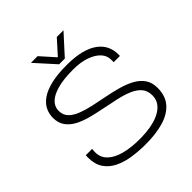

<svg xmlns="http://www.w3.org/2000/svg" viewBox="-228 -1036 1217 1217"><g transform="rotate(-45 380.5 -428.0)"><path d="M388 12Q327 12 269.5 3.5Q212 -5 166.5 -27Q121 -49 94.5 -88Q68 -127 68 -188Q68 -194 68.5 -198.5Q69 -203 69 -208H126Q125 -202 124.5 -194.5Q124 -187 124 -178Q124 -132 156.5 -100.5Q189 -69 247.5 -53.5Q306 -38 382 -38Q411 -38 445.5 -41Q480 -44 513.5 -53Q547 -62 574.5 -78Q602 -94 619 -118.5Q636 -143 636 -178Q636 -220 613 -246.5Q590 -273 551 -289.5Q512 -306 463 -317Q414 -328 362.5 -338Q311 -348 262 -360.5Q213 -373 174 -393Q135 -413 112 -444.5Q89 -476 89 -523Q89 -558 104 -589.5Q119 -621 153.5 -645.5Q188 -670 245.5 -684Q303 -698 388 -698Q463 -698 516 -684Q569 -670 602.5 -645Q636 -620 651.5 -587Q667 -554 667 -517V-500H611V-523Q611 -559 585 -587Q559 -615 511 -632Q463 -649 396 -649Q312 -649 256.5 -634Q201 -619 173.5 -592Q146 -565 146 -529Q146 -491 169 -467Q192 -443 231.5 -427.5Q271 -412 319.5 -401.5Q368 -391 419.5 -381Q471 -371 520 -357.5Q569 -344 608 -323Q647 -302 670 -269.5Q693 -237 693 -188Q693 -116 654.5 -72Q616 -28 547 -8Q478 12 388 12ZM237 -868H297L396 -757H369L469 -868H529L408 -735H357Z"/></g></svg>

Font: Archivo SemiExpanded Thin
Style: Regular
Weight: 250
Width: 6
Designer: Hector Gatti
Foundry: Omnibus-Type
Version: Version 2.001